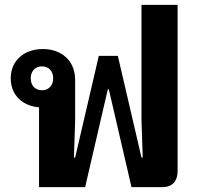

<svg xmlns="http://www.w3.org/2000/svg" viewBox="-20 -767 832 787"><path d="M140 0H329L422 -401H426L519 0H646C689 0 708 -27 708 -66V-747H560V-273L565 -121H560L463 -538H385L288 -121H283L288 -273V-440C288 -518 232 -566 156 -566C80 -566 24 -520 24 -446C24 -377 72 -333 140 -327ZM152 -397C125 -397 106 -416 106 -446C106 -476 125 -495 152 -495C179 -495 198 -476 198 -446C198 -416 179 -397 152 -397Z"/></svg>

Font: IBM Plex Thai Looped
Style: Bold
Weight: 700
Designer: Mike Abbink, Paul van der Laan, Pieter van Rosmalen, Ben Mitchell, Mark Frömberg
Foundry: Bold Monday
Version: Version 1.0